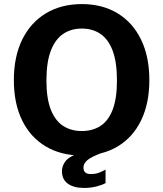

<svg xmlns="http://www.w3.org/2000/svg" viewBox="-20 -753 801 942"><path d="M381.5 10Q279.1 10 204.3 -34.7Q129.4 -79.3 88.7 -162.2Q48 -245 48 -360Q48 -475.7 89.2 -559.2Q130.5 -642.7 205.5 -687.8Q280.5 -733 381.5 -733Q482.1 -733 556.5 -687.9Q631 -642.8 671.8 -559.3Q712.7 -475.8 712.7 -360Q712.7 -245.3 672.3 -162.4Q632 -79.5 557.6 -34.7Q483.1 10 381.5 10ZM381.5 -110.1Q434.3 -110.1 473 -135.2Q511.8 -160.4 532.8 -215.1Q553.8 -269.8 553.8 -357.9Q553.8 -448.3 532.7 -504.4Q511.5 -560.6 472.7 -586.8Q434 -612.9 381.5 -612.9Q329 -612.9 290 -586.7Q251 -560.4 229.4 -504.2Q207.8 -448 207.8 -357.9Q207.8 -269.6 229.4 -215Q251 -160.4 290 -135.2Q329 -110.1 381.5 -110.1ZM283.9 86.9Q283.9 59.5 302.8 36.1Q321.8 12.8 380.2 -6.6L481.9 -3.8Q429.3 15.6 409.4 32.1Q389.4 48.7 389.4 68.9Q389.4 84.8 398.1 92.9Q406.8 101 425.5 101Q448.4 101 466 94.2Q483.5 87.4 497.9 79.1V145.2Q484.1 153.6 455.3 161.3Q426.6 169.1 392.8 169.1Q341.8 169.1 312.9 148.1Q283.9 127.1 283.9 86.9Z"/></svg>

Font: Public Sans Thin
Style: Regular
Weight: 100
Designer: The Public Sans project authors (U.S. Web Design System). Libre Franklin designed by Pablo Impallari and Rodrigo Fuenzal
Version: Version 1.008